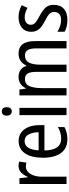

<svg xmlns="http://www.w3.org/2000/svg" viewBox="680 -1458 788 2189"><g transform="rotate(-90 1074.5 -364.0)"><path d="M275 -547Q287 -547 300 -545.5Q313 -544 326 -540L314 -457Q294 -464 269 -464Q236 -464 210 -440.5Q184 -417 169 -376Q154 -335 154 -282V0H71V-537H137L147 -443H152Q172 -489 202.5 -518Q233 -547 275 -547Z M561 -546Q620 -546 660.5 -515Q701 -484 721.5 -430Q742 -376 742 -308V-252H453Q456 -61 588 -61Q655 -61 720 -98V-24Q688 -7 654.5 1.5Q621 10 580 10Q509 10 462.5 -24.5Q416 -59 393 -121Q370 -183 370 -265Q370 -400 420 -473Q470 -546 561 -546ZM561 -478Q464 -478 454 -318H661Q660 -385 636 -431.5Q612 -478 561 -478Z M899 -738Q946 -738 946 -681Q946 -654 933.5 -639Q921 -624 899 -624Q877 -624 863.5 -639Q850 -654 850 -681Q850 -710 863 -724Q876 -738 899 -738ZM939 -537V0H856V-537Z M1557 -547Q1629 -547 1664.5 -500.5Q1700 -454 1700 -357V0H1617V-345Q1617 -413 1597 -443.5Q1577 -474 1536 -474Q1479 -474 1455 -428.5Q1431 -383 1431 -296V0H1349V-347Q1349 -414 1329.5 -444Q1310 -474 1269 -474Q1207 -474 1185.5 -421Q1164 -368 1164 -280V0H1081V-537H1148L1158 -464H1163Q1181 -505 1214.5 -526Q1248 -547 1291 -547Q1341 -547 1372.5 -523Q1404 -499 1416 -460H1422Q1464 -547 1557 -547Z M2113 -145Q2113 -70 2067.5 -30Q2022 10 1943 10Q1899 10 1865.5 1.5Q1832 -7 1807 -21V-104Q1831 -87 1867.5 -74.5Q1904 -62 1941 -62Q1986 -62 2009 -83Q2032 -104 2032 -141Q2032 -172 2011 -194Q1990 -216 1935 -243Q1896 -263 1867 -284.5Q1838 -306 1822 -334.5Q1806 -363 1806 -405Q1806 -470 1852 -508.5Q1898 -547 1972 -547Q2010 -547 2044 -537.5Q2078 -528 2109 -511L2079 -445Q2054 -459 2027 -468Q2000 -477 1971 -477Q1931 -477 1908.5 -458Q1886 -439 1886 -408Q1886 -376 1908.5 -356Q1931 -336 1987 -307Q2045 -276 2079 -242Q2113 -208 2113 -145Z"/></g></svg>

Font: Noto Sans Thai Cond
Style: Regular
Weight: 400
Width: 3
Designer: Monotype Design Team
Foundry: Monotype Imaging Inc.
Version: Version 2.002; ttfautohint (v1.8.4.7-5d5b)